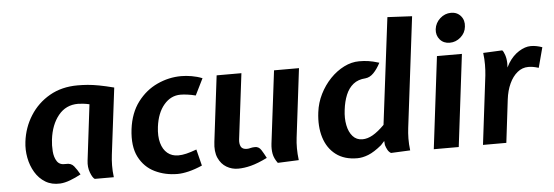

<svg xmlns="http://www.w3.org/2000/svg" viewBox="-50 -909 3098 1073"><g transform="rotate(-5 1499.5 -372.5)"><path d="M249 9Q201.5 11.5 166.2 -9.8Q131 -31 108.8 -68.2Q86.5 -105.5 78 -150.5Q69.5 -195.5 75 -240Q84.5 -319.5 126 -385.2Q167.5 -451 235.5 -490Q303.5 -529 393 -529Q421 -529 449.2 -526.8Q477.5 -524.5 512.5 -518Q547.5 -511.5 596 -499L550 -126Q546.5 -98.5 546 -67Q545.5 -35.5 550 0H443Q431 -7 419.2 -37.8Q407.5 -68.5 412 -105L450 -418Q430.5 -422.5 413.5 -424.2Q396.5 -426 386 -426Q318 -426 276 -374.2Q234 -322.5 224 -240Q220 -208 222.5 -174Q225 -140 240 -117.2Q255 -94.5 289 -97Q318.5 -99.5 334.5 -79.8Q350.5 -60 366 -32Q336 -15.5 305.2 -4Q274.5 7.5 249 9Z M907 13Q837.5 13 779.8 -15Q722 -43 691.2 -103Q660.5 -163 672 -259Q683.5 -349.5 729 -409.8Q774.5 -470 839.5 -500Q904.5 -530 974 -530Q1001 -530 1032.2 -524.8Q1063.5 -519.5 1092 -508L1046 -415Q1023 -421 1000.2 -424Q977.5 -427 961 -427Q907 -427 868.5 -382Q830 -337 820 -259Q813.5 -206.5 824 -168.8Q834.5 -131 859.2 -110.5Q884 -90 920 -90Q941 -90 965.2 -95.8Q989.5 -101.5 1023 -114L1046 -22Q1005 -4 969.5 4.5Q934 13 907 13Z M1246 13Q1211.5 13 1181.8 -4.5Q1152 -22 1136 -57.8Q1120 -93.5 1127 -148L1172 -517H1311L1266 -150Q1263 -125.5 1271.2 -109.2Q1279.5 -93 1305 -93Q1315 -93 1324.5 -95.8Q1334 -98.5 1348 -99Q1371.5 -100.5 1385.2 -78.8Q1399 -57 1411 -33Q1358 -7 1319.2 3Q1280.5 13 1246 13ZM1470 0Q1450 -27 1445.2 -53.5Q1440.5 -80 1444 -110L1494 -517H1634L1587 -131Q1583.5 -103.5 1583.5 -72Q1583.5 -40.5 1588 -5Z M1915 13Q1842.5 13 1795.5 -22.8Q1748.5 -58.5 1729.2 -120.8Q1710 -183 1720 -262Q1726.5 -315 1750.2 -362.5Q1774 -410 1809.2 -446.8Q1844.5 -483.5 1886.8 -504.8Q1929 -526 1972 -526Q1997.5 -526 2022 -522.8Q2046.5 -519.5 2084 -508Q2066 -473.5 2045 -452Q2024 -430.5 1999 -428Q1957.5 -425.5 1930.5 -403.8Q1903.5 -382 1888.5 -345.5Q1873.5 -309 1868 -262Q1862 -215.5 1869.8 -176.5Q1877.5 -137.5 1898.5 -113.8Q1919.5 -90 1953 -90Q1981.5 -90 2011.2 -107Q2041 -124 2077 -160L2151 -758L2289 -751L2213 -131Q2209.5 -103.5 2209 -72Q2208.5 -40.5 2213 -5L2105 0Q2093 -7 2086 -20Q2079 -33 2075 -47L2073 -70L2053 -48Q2010.5 -13 1977.5 0Q1944.5 13 1915 13Z M2345 0 2408 -517H2548L2485 0ZM2486 -585Q2451.5 -585 2431 -608.8Q2410.5 -632.5 2414 -667Q2418.5 -702.5 2445.5 -726.8Q2472.5 -751 2507 -751Q2541.5 -751 2562 -726.8Q2582.5 -702.5 2578 -667Q2574.5 -632.5 2547.5 -608.8Q2520.5 -585 2486 -585Z M2621 0 2668 -386Q2671 -414 2671.2 -445.5Q2671.5 -477 2667 -512L2774 -517Q2781.5 -510.5 2788.5 -489.5Q2795.5 -468.5 2796 -443L2795 -419L2808 -443Q2833 -483 2868 -505Q2903 -527 2935 -527Q2951 -527 2966.5 -524Q2982 -521 2999 -515L2969 -402Q2949.5 -408 2936.2 -410Q2923 -412 2911 -412Q2877 -412 2849.8 -389.8Q2822.5 -367.5 2804.8 -329Q2787 -290.5 2781 -241L2752 0Z"/></g></svg>

Font: Expletus Sans
Style: Bold Italic
Weight: 700
Italic angle: -7°
Version: Version 7.500